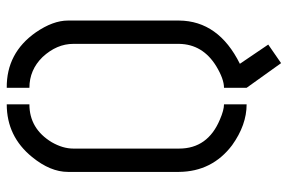

<svg xmlns="http://www.w3.org/2000/svg" viewBox="-159 -569 833 555"><g transform="rotate(-90 257.5 -291.5)"><path d="M38.1 -190.4V-511.7Q38.1 -562.5 81.1 -615.2Q140.6 -688.5 233.4 -688.5V-623Q163.1 -623 124 -558.6Q105.5 -526.4 105.5 -496.1V-190.4Q105.5 -107.4 189.5 -72.3Q216.8 -60.5 233.4 -60.5V4.9Q173.8 4.9 115.2 -37.1Q39.1 -94.7 38.1 -190.4ZM281.2 4.9V-60.5Q306.6 -60.5 343.8 -83Q407.2 -122.1 408.2 -190.4V-496.1Q408.2 -543.9 370.1 -585Q333 -623 281.2 -623V-688.5Q381.8 -689.5 441.4 -604.5Q475.6 -554.7 475.6 -511.7V-190.4Q474.6 -76.2 350.6 -14.6L406.2 67.4L352.5 104.5Z"/></g></svg>

Font: Post No Bills Colombo Medium
Style: Regular
Weight: 500
Designer: Kosala Senevirathne, Siva Puranthara, Lasantha Premarathna, Tharique Azeez
Foundry: Mooniak
Version: Version 1.220 ; ttfautohint (v1.6)